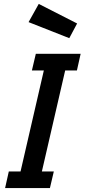

<svg xmlns="http://www.w3.org/2000/svg" viewBox="-20 -961 432 981"><path d="M235 0H6L25 -85H85L204 -601H143L163 -686H392L373 -601H313L194 -85H255ZM334 -766 126 -848 178 -941 374 -841Z"/></svg>

Font: Storia Sans SemiBold
Style: Italic
Weight: 600
Italic angle: -13°
Designer: Campivisivi
Foundry: Accademia di Belle Arti di Urbino and students of MA course of Visual design
Version: Version 60.001;May 25, 2020;FontCreator 12.0.0.2522 64-bit